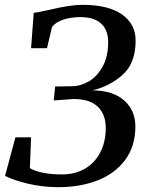

<svg xmlns="http://www.w3.org/2000/svg" viewBox="-20 -771 622 797"><path d="M184 -730Q272 -751 321 -751Q430 -751 486.5 -711Q543 -671 543 -603Q543 -509 489.5 -461Q436 -413 364 -396Q450 -395 496 -353.5Q542 -312 542 -246Q542 -164 499.5 -107Q457 -50 384.5 -22Q312 6 223 6Q157 6 96 -8.5Q35 -23 1 -41L44 -201H109L104 -73Q149 -47 238 -47Q291 -47 332 -70.5Q373 -94 396 -138Q419 -182 419 -240Q419 -296 386 -328Q353 -360 285 -360L203 -354L209 -412L278 -413Q314 -413 348.5 -433Q383 -453 406 -494.5Q429 -536 429 -596Q429 -647 399.5 -673.5Q370 -700 314 -700Q273 -700 241.5 -689Q210 -678 196 -659L175 -571H109L120 -718Q136 -719 184 -730Z"/></svg>

Font: Koeln Type Serif
Style: Italic
Weight: 400
Italic angle: -8°
Designer: Eben Sorkin
Foundry: Eben Sorkin
Version: Version 2.002